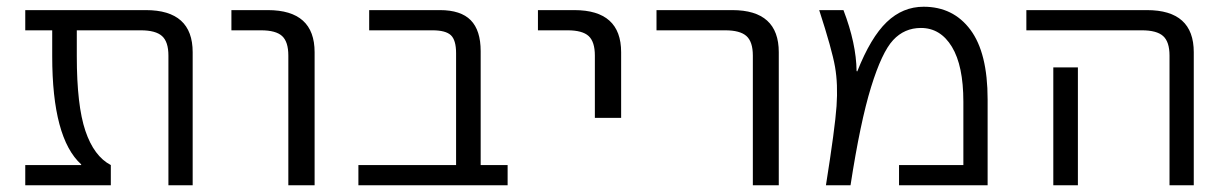

<svg xmlns="http://www.w3.org/2000/svg" viewBox="-20 -550 3634 570"><path d="M552 0H480V-385Q480 -426 461 -443Q442 -460 398 -460H208V-383Q208 -237 233.5 -161.5Q259 -86 309 -60V0H55V-60H221V-62Q135 -140 135 -383V-460H55V-520H413Q552 -520 552 -395Z M667 -460V-520H775Q914 -520 914 -395V0H836V-385Q836 -426 817.5 -443Q799 -460 755 -460Z M1334 -392Q1334 -431 1318.5 -445.5Q1303 -460 1264 -460H1076V-520H1286Q1348 -520 1377.5 -490Q1407 -460 1407 -398V-60H1487V0H1044V-60H1334Z M1577 -460V-520H1685Q1824 -520 1824 -395V-200H1746V-385Q1746 -426 1727.5 -443Q1709 -460 1665 -460Z M1929 -460V-520H2154Q2292 -520 2292 -395V0H2215V-385Q2215 -426 2196 -443Q2177 -460 2133 -460Z M2649 0V-60H2840V-248Q2840 -355 2806 -411Q2772 -467 2714 -467Q2665 -467 2631.5 -431Q2598 -395 2566 -291.5Q2534 -188 2505 0H2432Q2459 -170 2463.5 -235Q2468 -300 2459 -351.5Q2450 -403 2412 -520H2484Q2522 -421 2523 -339L2525 -338Q2565 -439 2612.5 -484.5Q2660 -530 2722 -530Q2810 -530 2861 -461.5Q2912 -393 2912 -255V0Z M3180 -350V-73V0H3107V-73V-350ZM3027 -460V-520H3385Q3524 -520 3524 -395V0H3452V-385Q3452 -426 3433 -443Q3414 -460 3370 -460Z"/></svg>

Font: Mplus 1p
Style: Regular
Weight: 400
Version: Version 1.061